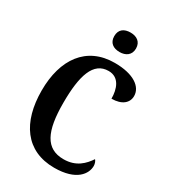

<svg xmlns="http://www.w3.org/2000/svg" viewBox="-223 -1042 1033 1163"><g transform="rotate(30 293.0 -460.5)"><path d="M340 -795C381 -795 416 -816 416 -863C416 -911 381 -931 340 -931C296 -931 264 -911 264 -863C264 -816 296 -795 340 -795ZM347 10C503 10 550 -65 550 -119C550 -134 544 -151 536 -159C505 -113 459 -63 370 -63C245 -63 199 -161 199 -358C199 -550 235 -663 341 -663C416 -663 439 -592 439 -526C512 -526 550 -561 550 -608C550 -672 482 -724 349 -724C151 -724 48 -576 48 -358C48 -137 148 10 347 10Z"/></g></svg>

Font: Noto Serif Thai Condensed
Style: Bold
Weight: 700
Width: 3
Designer: Monotype Design Team
Foundry: Monotype Imaging Inc.
Version: Version 2.002